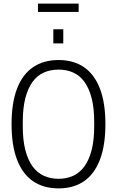

<svg xmlns="http://www.w3.org/2000/svg" viewBox="-20 -1030 647 1062"><path d="M304 12Q221 12 163 -27.5Q105 -67 74.5 -146Q44 -225 44 -343Q44 -462 74.5 -540.5Q105 -619 163 -658.5Q221 -698 304 -698Q387 -698 444.5 -658.5Q502 -619 532.5 -540.5Q563 -462 563 -343Q563 -225 532.5 -146Q502 -67 444.5 -27.5Q387 12 304 12ZM304 -41Q349 -41 385.5 -58Q422 -75 447.5 -110.5Q473 -146 487 -200.5Q501 -255 501 -331V-355Q501 -432 487 -486.5Q473 -541 447.5 -576.5Q422 -612 385.5 -628.5Q349 -645 304 -645Q259 -645 222 -628.5Q185 -612 159.5 -576.5Q134 -541 120 -486.5Q106 -432 106 -355V-331Q106 -255 120 -200.5Q134 -146 159.5 -110.5Q185 -75 222 -58Q259 -41 304 -41ZM275 -790V-868H330V-790ZM190 -964V-1010H415V-964Z"/></svg>

Font: Archivo Condensed ExtraLight
Style: Regular
Weight: 250
Width: 3
Designer: Hector Gatti
Foundry: Omnibus-Type
Version: Version 2.001